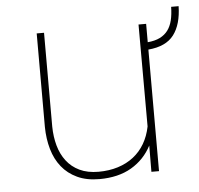

<svg xmlns="http://www.w3.org/2000/svg" viewBox="-46 -629 711 686"><g transform="rotate(-5 309.5 -285.5)"><path d="M619.1 -581.1Q617.7 -515.6 589.6 -478.5Q561.5 -441.4 498 -436V0H470.7L471.2 -94.2Q445.8 -45.4 398.7 -17.8Q351.6 9.8 283.7 9.8Q237.8 9.8 204.3 -5.9Q170.9 -21.5 149.2 -48.6Q127.4 -75.7 116.7 -112.8Q106 -149.9 105.5 -192.9V-528.3H131.8V-191.9Q132.3 -155.3 141.1 -123.5Q149.9 -91.8 168.2 -67.9Q186.5 -43.9 214.8 -30.3Q243.2 -16.6 282.7 -16.6Q320.8 -16.6 352.5 -26.6Q384.3 -36.6 408.4 -55.4Q432.6 -74.2 448.5 -101.3Q464.4 -128.4 471.2 -162.6L470.7 -528.3H498V-462.4Q524.4 -464.8 542 -473.6Q559.6 -482.4 570.6 -497.1Q581.5 -511.7 586.7 -532.7Q591.8 -553.7 592.3 -581.1Z"/></g></svg>

Font: Roboto Mono Thin
Style: Regular
Weight: 250
Designer: Google
Version: Version 2.000985; 2015; ttfautohint (v1.3)